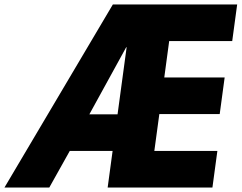

<svg xmlns="http://www.w3.org/2000/svg" viewBox="-25 -845 1089 865"><path d="M289.3 -165H482.3L460 0H932L954.3 -165H670.3L692.8 -331H964.8L987.1 -496H715.1L737.2 -660H1021.2L1043.5 -825H483.5L-5 0H197ZM504.6 -330H377.6L543.5 -632H545.5Z"/></svg>

Font: Hussar Techniczny
Style: Bold 
Weight: 700
Foundry: Cannot Into Space Fonts
Version: Version 0.77